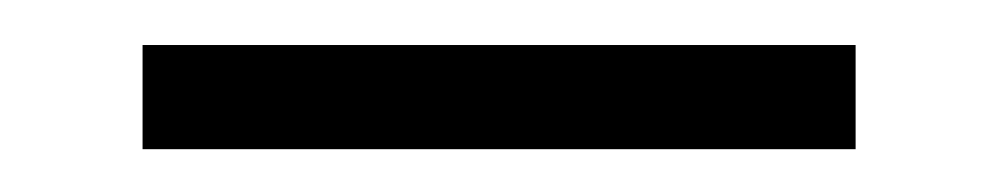

<svg xmlns="http://www.w3.org/2000/svg" viewBox="-20 -325 452 87"><path d="M44.6 -304.6H367.7V-257.4H44.6Z"/></svg>

Font: Ojuju ExtraLight
Style: Regular
Weight: 200
Designer: Chisaokwu Joboson, Mirko Velimirovic
Foundry: Udi Foundry
Version: Version 1.000